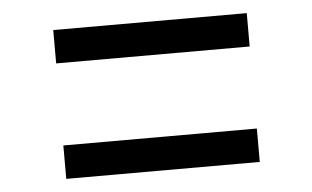

<svg xmlns="http://www.w3.org/2000/svg" viewBox="-36 -523 724 445"><g transform="rotate(-5 326.5 -301.0)"><path d="M551.8 -473.6V-396H101.6V-473.6ZM551.8 -205.1V-127.4H101.6V-205.1Z"/></g></svg>

Font: Merriweather
Style: Regular
Weight: 400
Designer: Eben Sorkin
Foundry: Eben Sorkin
Version: Version 1.584; ttfautohint (v1.6)